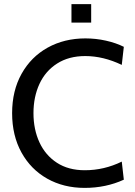

<svg xmlns="http://www.w3.org/2000/svg" viewBox="-20 -901 656 935"><path d="M39 -350Q39 -459 85 -541.5Q131 -624 212 -669Q293 -714 396 -714Q447 -714 496 -703Q545 -692 583 -673L573 -585Q483 -628 395 -628Q315 -628 258 -591.5Q201 -555 172 -492Q143 -429 143 -350Q143 -271 172 -208Q201 -145 257 -108.5Q313 -72 393 -72Q487 -72 573 -114L583 -26Q496 14 392 14Q290 14 210 -31Q130 -76 84.5 -158.5Q39 -241 39 -350ZM328 -881H424V-791H328Z"/></svg>

Font: Cabin
Style: Regular
Weight: 400
Designer: Pablo Impallari
Foundry: Pablo Impallari. http://www.impallari.com Igino Marini. http://www.ikern.com
Version: Version 2.001